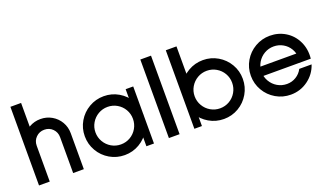

<svg xmlns="http://www.w3.org/2000/svg" viewBox="-68 -1160 2767 1622"><g transform="rotate(-20 1315.0 -349.0)"><path d="M268.6 -522.5Q324.1 -522.5 370.1 -495.8Q416.1 -469.1 442.8 -423.4Q469.5 -377.6 469.5 -322.1V1H373.5V-321.1Q373.5 -365.9 343.5 -396.2Q313.5 -426.5 268.6 -426.5Q224.3 -426.5 193.7 -396.2Q163.1 -365.9 163.1 -321.1V1H67.1V-322.1Q67.1 -377.6 94.1 -423.4Q121.1 -469.1 167.1 -495.8Q213.1 -522.5 268.6 -522.5ZM66.7 -706H162.7V0H66.7Z M572 -257Q572 -329 607.5 -389.5Q643 -450 704 -485.5Q765 -521 837 -521Q909 -521 969.5 -485.5Q1030 -450 1065.5 -389.5Q1101 -329 1101 -257Q1101 -185 1065.5 -124Q1030 -63 969.5 -27.5Q909 8 837 8Q765 8 704 -27.5Q643 -63 607.5 -124Q572 -185 572 -257ZM1005 -257Q1005 -302.8 982.5 -341.4Q960 -380 921.4 -402.5Q882.8 -425 837 -425Q791.2 -425 752.5 -402.5Q713.8 -379.9 690.9 -341.3Q668 -302.6 668 -256.8Q668 -211.1 690.9 -172Q713.8 -133 752.4 -110.5Q791.1 -88 836.8 -88Q882.6 -88 921.3 -110.5Q959.9 -133.1 982.5 -172.1Q1005 -211.2 1005 -257ZM1032.5 -513H1100.5V0H1032.5Z M1234.7 -706H1330.7V0H1234.7Z M1463.7 -257Q1463.7 -329 1499.2 -389.5Q1534.7 -450 1595.7 -485.5Q1656.7 -521 1728.7 -521Q1800.7 -521 1861.2 -485.5Q1921.7 -450 1957.2 -389.5Q1992.7 -329 1992.7 -257Q1992.7 -185 1957.2 -124Q1921.7 -63 1861.2 -27.5Q1800.7 8 1728.7 8Q1656.7 8 1595.7 -27.5Q1534.7 -63 1499.2 -124Q1463.7 -185 1463.7 -257ZM1463.7 -706H1559.7V-227.5L1531.7 -206.7V0H1463.7ZM1896.7 -257Q1896.7 -302.8 1874.2 -341.4Q1851.7 -380 1813 -402.5Q1774.4 -425 1728.7 -425Q1682.8 -425 1644.2 -402.5Q1605.5 -379.9 1582.6 -341.3Q1559.7 -302.6 1559.7 -256.8Q1559.7 -211.1 1582.6 -172Q1605.4 -133 1644.1 -110.5Q1682.7 -88 1728.5 -88Q1774.3 -88 1812.9 -110.5Q1851.6 -133.1 1874.1 -172.1Q1896.7 -211.2 1896.7 -257Z M2065 -257Q2065 -329 2100.5 -389.5Q2136 -450 2197 -485.5Q2258 -521 2330 -521Q2406.9 -521 2470 -482.1Q2533.1 -443.1 2566.1 -373.8Q2599.1 -304.4 2590.3 -220.3H2112.5V-302.8H2528L2495.6 -263.8Q2494.9 -307.7 2472.6 -344.9Q2450.4 -382.1 2412.6 -403.5Q2374.8 -425 2330 -425Q2284.2 -425 2245.5 -402.5Q2206.8 -379.9 2183.9 -341.3Q2161 -302.6 2161 -256.8Q2161 -211.1 2183.9 -172Q2206.7 -133 2245.3 -110.5Q2283.9 -88 2330 -88Q2375.1 -88 2412.1 -110.8Q2449.1 -133.5 2469.5 -172.7H2580.4Q2553.9 -92.3 2485.3 -42.2Q2416.7 8 2330 8Q2258 8 2197 -27.5Q2136 -63 2100.5 -124Q2065 -185 2065 -257Z"/></g></svg>

Font: Lineal Thin
Style: Regular
Weight: 200
Designer: Created by Frank Adebiaye with contributions from Anton Moglia & Ariel Martín Pérez
Created by Frank ADEBIAYE with FontF
Foundry: Velvetyne Type Foundry
Version: Version 2.000;Glyphs 3.2 (3227)